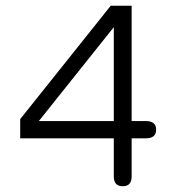

<svg xmlns="http://www.w3.org/2000/svg" viewBox="-20 -646 618 673"><path d="M491.2 -161.1H441.4V-27.3Q441.4 6.8 410.2 6.8Q378.9 6.8 378.9 -27.3V-161.1H50.8V-228.5L368.2 -626H441.4V-221.7H491.2Q527.3 -221.7 527.3 -191.4Q527.3 -161.1 491.2 -161.1ZM378.9 -550.8 116.2 -221.7H378.9Z"/></svg>

Font: Jura
Style: Medium
Weight: 500
Version: Version 2.6.1